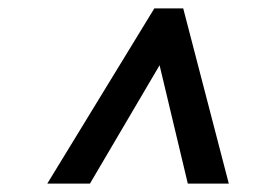

<svg xmlns="http://www.w3.org/2000/svg" viewBox="-20 -765 640 459"><path d="M349 -745H418L527 -326H429L361.5 -609L195 -326H93Z"/></svg>

Font: JuliaMono
Style: Italic
Weight: 400
Italic angle: -9°
Monospace: yes
Designer: cormullion
Foundry: corm
Version: Version 0.057; ttfautohint (v1.8.4)